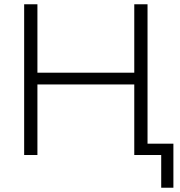

<svg xmlns="http://www.w3.org/2000/svg" viewBox="-20 -725 842 898"><path d="M93 0V-705H155V-385H608V-705H670V-53H791V153H734V0H608V-330H155V0Z"/></svg>

Font: Winston Light
Style: Regular
Weight: 300
Designer: Original fonts by Vernon Adams / Changes by Cristiano Sobral
Foundry: Original fonts by Vernon Adams / Changes by Cristiano Sobral
Version: Version 2.503;July 17, 2020;FontCreator 13.0.0.2655 64-bit